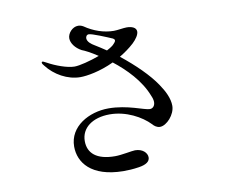

<svg xmlns="http://www.w3.org/2000/svg" viewBox="-82 -858 1164 975"><g transform="rotate(-10 500.0 -370.5)"><path d="M734 -387C697 -442 633 -505 561 -562C586 -577 612 -595 636 -617C656 -636 670 -657 670 -673C670 -694 647 -703 620 -703C603 -703 574 -697 554 -697C503 -697 449 -716 406 -746C396 -752 387 -754 379 -754C349 -754 324 -724 324 -699C324 -674 344 -646 376 -629C390 -624 420 -609 456 -585C407 -567 352 -553 326 -553C288 -553 228 -576 192 -596C182 -600 175 -606 170 -606C167 -606 165 -604 165 -601C165 -596 170 -590 175 -584C214 -533 280 -495 346 -495C380 -495 448 -506 520 -540C584 -490 652 -421 683 -340C689 -327 692 -315 692 -306C692 -287 681 -274 665 -274C637 -274 556 -314 458 -314C358 -314 253 -257 253 -153C253 -71 312 11 477 13C504 13 526 12 559 7C598 1 616 -13 616 -34C616 -57 593 -81 554 -81C538 -81 484 -69 450 -69C354 -69 311 -109 311 -171C311 -239 370 -283 459 -283C543 -283 621 -240 663 -196C671 -186 685 -176 700 -176C735 -176 780 -226 780 -271C780 -309 760 -349 734 -387ZM443 -643C431 -650 409 -665 409 -684C409 -691 413 -702 425 -702C442 -702 515 -671 543 -659C548 -656 551 -652 551 -649C551 -643 546 -637 541 -632C534 -623 519 -614 502 -605C482 -619 462 -631 443 -643Z"/></g></svg>

Font: Shippori Mincho OTF Medium
Style: Regular
Weight: 500
Designer: FONTDASU
Foundry: FONTDASU / Google Inc. / but / Adobe
Version: Version 3.300;hotconv 1.0.109;makeotfexe 2.5.65596